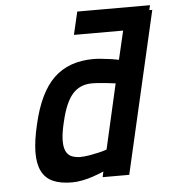

<svg xmlns="http://www.w3.org/2000/svg" viewBox="-52 -769 741 828"><g transform="rotate(-5 318.0 -355.0)"><path d="M313 -721H628L623 -700H636L475 0H360L365 -24Q342 -14 318 -6Q298 1 273.5 6Q249 11 227 11Q177 11 144.5 -3.5Q112 -18 96 -50Q80 -82 80.5 -132Q81 -182 98 -253Q129 -388 193.5 -449.5Q258 -511 365 -511Q380 -511 398 -509Q416 -507 432.5 -505Q449 -503 460.5 -500.5Q472 -498 474 -498L503 -622H290ZM269 -95Q288 -95 309 -98.5Q330 -102 347 -106Q367 -110 387 -117L451 -398Q449 -398 439 -399.5Q429 -401 414 -402.5Q399 -404 382 -405.5Q365 -407 349 -407Q297 -407 265 -371Q233 -335 214 -252Q203 -207 202 -177Q201 -147 208.5 -129Q216 -111 231 -103.5Q246 -96 269 -95Z"/></g></svg>

Font: Panefresco 800wt
Style: Italic
Weight: 800
Foundry: Campivisivi & Chank Co
Version: Version 1.001